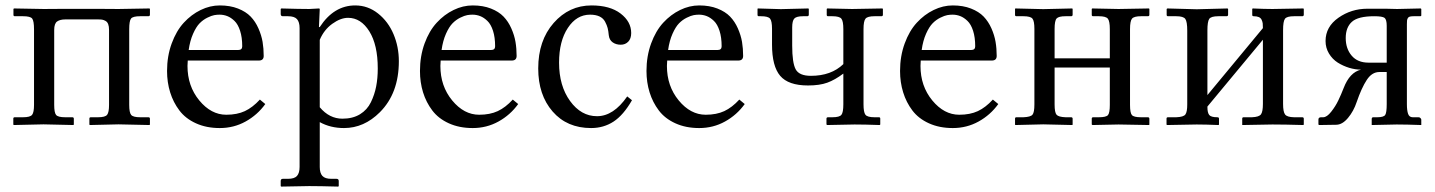

<svg xmlns="http://www.w3.org/2000/svg" viewBox="-20 -462 5315 711"><path d="M106 -352.5Q106 -384.8 99.1 -393.3Q92.3 -401.9 65.4 -401.9H35.2Q29.8 -401.9 29.8 -406.7V-428.7L31.7 -430.7L142.1 -428.7L216.8 -429.2H343.3L418.9 -428.7L533.7 -430.7L535.2 -428.7V-407.7Q535.2 -401.9 529.3 -401.9H499Q472.2 -401.9 465.3 -393.3Q458.5 -384.8 458.5 -353.5V-73.7Q458.5 -44.9 465.8 -36.4Q473.1 -27.8 499 -27.8H529.3Q535.2 -27.8 535.2 -22.5V-1L533.7 1L418.9 -1.5L312.5 1L311 -1V-22.9Q311 -27.8 316.4 -27.8H343.3Q369.6 -27.8 376.7 -36.9Q383.8 -45.9 383.8 -73.7V-351.1Q383.8 -364.3 380.6 -372.6Q377.4 -380.9 370.8 -384.5Q364.3 -388.2 358.4 -389.2Q352.5 -390.1 343.3 -390.1H221.7Q202.6 -390.1 191.7 -382.6Q180.7 -375 180.7 -351.1V-73.7Q180.7 -44.9 187.7 -36.4Q194.8 -27.8 221.2 -27.8H247.6Q253.4 -27.8 253.4 -22.5V-1L252 1L141.1 -1.5L30.8 1L29.3 -1V-22.9Q29.3 -27.8 34.7 -27.8H65.4Q91.8 -27.8 98.9 -36.9Q106 -45.9 106 -73.7Z M678.7 -276.9H862.3Q877 -276.9 877 -290.5Q877 -323.7 869.1 -347.9Q861.3 -372.1 848.4 -384.5Q835.4 -397 821.8 -402.3Q808.1 -407.7 793 -407.7Q783.7 -407.7 773.7 -406Q763.7 -404.3 747.8 -396.5Q731.9 -388.7 719.2 -375.7Q706.5 -362.8 695.1 -337.2Q683.6 -311.5 678.7 -276.9ZM942.4 -93.3 962.4 -76.7Q933.1 -36.1 889.4 -12Q845.7 12.2 793.9 12.2Q744.1 12.2 705.6 -5.4Q667 -22.9 644.3 -53Q621.6 -83 610.1 -120.1Q598.6 -157.2 598.6 -199.2Q598.6 -253.9 615.7 -300.8Q632.8 -347.7 660.6 -377.9Q688.5 -408.2 723.1 -425Q757.8 -441.9 793.9 -441.9Q832 -441.9 861.3 -430.4Q890.6 -418.9 908.2 -400.6Q925.8 -382.3 937 -356.9Q948.2 -331.5 952.4 -306.9Q956.5 -282.2 956.5 -254.9Q956.5 -237.8 938.5 -237.8H675.3Q674.3 -227.1 674.3 -217.8Q674.3 -143.1 718 -90.1Q761.7 -37.1 817.9 -37.1Q857.9 -37.1 886.7 -50.5Q915.5 -64 942.4 -93.3Z M1164.1 -314.5V-64.9Q1199.7 -22.5 1248 -22.5Q1286.1 -22.5 1313 -38.8Q1339.8 -55.2 1353.5 -83.5Q1367.2 -111.8 1373 -142.1Q1378.9 -172.4 1378.9 -208.5Q1378.9 -295.9 1347.7 -345.9Q1316.4 -396 1269 -396Q1241.2 -396 1210.4 -373.8Q1179.7 -351.6 1164.1 -314.5ZM1164.1 -428.7 1161.1 -361.8H1164.1Q1216.3 -441.9 1295.4 -441.9Q1342.3 -441.9 1379.9 -412.1Q1417.5 -382.3 1437.3 -335.4Q1457 -288.6 1457 -235.4Q1457 -116.7 1386.7 -46.4Q1328.1 12.2 1253.9 12.2Q1203.6 12.2 1164.1 -9.8V156.2Q1164.1 178.7 1173.8 189.5Q1183.6 200.2 1207 200.2H1226.1Q1234.4 200.2 1234.4 208.5V227.1L1232.4 229Q1164.1 227.1 1125 227.1L1021.5 229L1019.5 227.1V208.5Q1019.5 200.2 1027.3 200.2H1046.4Q1070.3 200.2 1079.8 189.5Q1089.4 178.7 1089.4 156.2V-357.9Q1089.4 -380.4 1079.8 -391.1Q1070.3 -401.9 1046.4 -401.9H1027.3Q1019.5 -401.9 1019.5 -410.2V-428.7L1021.5 -430.7Q1089.4 -428.7 1125 -428.7L1162.1 -430.7Z M1615.2 -276.9H1798.8Q1813.5 -276.9 1813.5 -290.5Q1813.5 -323.7 1805.7 -347.9Q1797.9 -372.1 1784.9 -384.5Q1772 -397 1758.3 -402.3Q1744.6 -407.7 1729.5 -407.7Q1720.2 -407.7 1710.2 -406Q1700.2 -404.3 1684.3 -396.5Q1668.5 -388.7 1655.8 -375.7Q1643.1 -362.8 1631.6 -337.2Q1620.1 -311.5 1615.2 -276.9ZM1878.9 -93.3 1898.9 -76.7Q1869.6 -36.1 1825.9 -12Q1782.2 12.2 1730.5 12.2Q1680.7 12.2 1642.1 -5.4Q1603.5 -22.9 1580.8 -53Q1558.1 -83 1546.6 -120.1Q1535.2 -157.2 1535.2 -199.2Q1535.2 -253.9 1552.2 -300.8Q1569.3 -347.7 1597.2 -377.9Q1625 -408.2 1659.7 -425Q1694.3 -441.9 1730.5 -441.9Q1768.6 -441.9 1797.9 -430.4Q1827.1 -418.9 1844.7 -400.6Q1862.3 -382.3 1873.5 -356.9Q1884.8 -331.5 1888.9 -306.9Q1893.1 -282.2 1893.1 -254.9Q1893.1 -237.8 1875 -237.8H1611.8Q1610.8 -227.1 1610.8 -217.8Q1610.8 -143.1 1654.5 -90.1Q1698.2 -37.1 1754.4 -37.1Q1794.4 -37.1 1823.2 -50.5Q1852.1 -64 1878.9 -93.3Z M2320.3 -90.8Q2288.6 -35.6 2252 -11.7Q2215.3 12.2 2168.9 12.2Q2079.6 12.2 2026.4 -49.1Q1973.1 -110.4 1973.1 -208.5Q1973.1 -312 2030.3 -377Q2087.4 -441.9 2170.4 -441.9Q2238.8 -441.9 2278.1 -411.9Q2317.4 -381.8 2317.4 -339.8Q2317.4 -318.8 2306.4 -307.6Q2295.4 -296.4 2278.8 -296.4Q2261.2 -296.4 2248.8 -305.2Q2236.3 -314 2234.4 -331.5Q2232.9 -347.7 2230.2 -358.2Q2227.5 -368.7 2220.7 -381.6Q2213.9 -394.5 2200 -401.1Q2186 -407.7 2165 -407.7Q2115.2 -407.7 2082.8 -358.6Q2050.3 -309.6 2050.3 -230Q2050.3 -144 2091.1 -87.9Q2131.8 -31.7 2190.9 -31.7Q2252 -31.7 2302.7 -105Z M2454.1 -276.9H2637.7Q2652.3 -276.9 2652.3 -290.5Q2652.3 -323.7 2644.5 -347.9Q2636.7 -372.1 2623.8 -384.5Q2610.8 -397 2597.2 -402.3Q2583.5 -407.7 2568.4 -407.7Q2559.1 -407.7 2549.1 -406Q2539.1 -404.3 2523.2 -396.5Q2507.3 -388.7 2494.6 -375.7Q2481.9 -362.8 2470.5 -337.2Q2459 -311.5 2454.1 -276.9ZM2717.8 -93.3 2737.8 -76.7Q2708.5 -36.1 2664.8 -12Q2621.1 12.2 2569.3 12.2Q2519.5 12.2 2481 -5.4Q2442.4 -22.9 2419.7 -53Q2397 -83 2385.5 -120.1Q2374 -157.2 2374 -199.2Q2374 -253.9 2391.1 -300.8Q2408.2 -347.7 2436 -377.9Q2463.9 -408.2 2498.5 -425Q2533.2 -441.9 2569.3 -441.9Q2607.4 -441.9 2636.7 -430.4Q2666 -418.9 2683.6 -400.6Q2701.2 -382.3 2712.4 -356.9Q2723.6 -331.5 2727.8 -306.9Q2731.9 -282.2 2731.9 -254.9Q2731.9 -237.8 2713.9 -237.8H2450.7Q2449.7 -227.1 2449.7 -217.8Q2449.7 -143.1 2493.4 -90.1Q2537.1 -37.1 2593.3 -37.1Q2633.3 -37.1 2662.1 -50.5Q2690.9 -64 2717.8 -93.3Z M3103 -354Q3103 -383.8 3095.7 -392.8Q3088.4 -401.9 3062.5 -401.9H3046.9Q3041.5 -401.9 3041.5 -406.7V-428.7L3043 -430.7L3135.3 -428.7L3248 -430.7L3249.5 -428.7V-407.2Q3249.5 -401.9 3243.7 -401.9H3218.3Q3192.9 -401.9 3185.3 -393.1Q3177.7 -384.3 3177.7 -354V-75.7Q3177.7 -46.4 3184.8 -37.1Q3191.9 -27.8 3218.3 -27.8H3234.9Q3239.7 -27.8 3239.7 -22.9V-1L3237.8 1Q3181.6 -1 3144.5 -1L3042.5 1L3040.5 -1.5V-22.5Q3040.5 -27.8 3046.4 -27.8H3062.5Q3088.9 -27.8 3095.9 -36.9Q3103 -45.9 3103 -75.7V-189.5Q3071.8 -166 3043.5 -155.8Q3015.1 -145.5 2972.2 -145.5Q2899.4 -145.5 2869.1 -181.2Q2838.9 -216.8 2838.9 -296.9V-355Q2838.9 -384.3 2831.5 -393.1Q2824.2 -401.9 2798.3 -401.9H2790.5Q2785.2 -401.9 2785.2 -406.7V-428.7L2786.1 -430.7L2871.6 -428.2L2973.6 -430.7L2975.1 -428.7V-407.7Q2975.1 -401.9 2969.2 -401.9H2954.1Q2929.2 -401.9 2921.4 -393.3Q2913.6 -384.8 2913.6 -360.4V-293Q2913.6 -229.5 2926.5 -205.3Q2939.5 -181.2 2982.9 -181.2Q3058.1 -181.2 3103 -224.6Z M3393.1 -276.9H3576.7Q3591.3 -276.9 3591.3 -290.5Q3591.3 -323.7 3583.5 -347.9Q3575.7 -372.1 3562.7 -384.5Q3549.8 -397 3536.1 -402.3Q3522.5 -407.7 3507.3 -407.7Q3498 -407.7 3488 -406Q3478 -404.3 3462.2 -396.5Q3446.3 -388.7 3433.6 -375.7Q3420.9 -362.8 3409.4 -337.2Q3397.9 -311.5 3393.1 -276.9ZM3656.7 -93.3 3676.8 -76.7Q3647.5 -36.1 3603.8 -12Q3560.1 12.2 3508.3 12.2Q3458.5 12.2 3419.9 -5.4Q3381.3 -22.9 3358.6 -53Q3335.9 -83 3324.5 -120.1Q3313 -157.2 3313 -199.2Q3313 -253.9 3330.1 -300.8Q3347.2 -347.7 3375 -377.9Q3402.8 -408.2 3437.5 -425Q3472.2 -441.9 3508.3 -441.9Q3546.4 -441.9 3575.7 -430.4Q3605 -418.9 3622.6 -400.6Q3640.1 -382.3 3651.4 -356.9Q3662.6 -331.5 3666.7 -306.9Q3670.9 -282.2 3670.9 -254.9Q3670.9 -237.8 3652.8 -237.8H3389.6Q3388.7 -227.1 3388.7 -217.8Q3388.7 -143.1 3432.4 -90.1Q3476.1 -37.1 3532.2 -37.1Q3572.3 -37.1 3601.1 -50.5Q3629.9 -64 3656.7 -93.3Z M3810.5 -355Q3810.5 -384.3 3803.2 -393.1Q3795.9 -401.9 3770 -401.9H3744.1Q3738.8 -401.9 3738.8 -406.7V-428.7L3739.7 -430.7L3843.3 -428.2L3950.7 -430.7L3952.1 -428.7V-407.7Q3952.1 -401.9 3946.3 -401.9H3925.8Q3900.4 -401.9 3892.8 -393.6Q3885.3 -385.3 3885.3 -355V-246.1H4089.8V-354Q4089.8 -383.8 4082.5 -392.8Q4075.2 -401.9 4049.3 -401.9H4028.3Q4022.9 -401.9 4022.9 -406.7V-428.7L4024.4 -430.7L4122.1 -428.7L4234.9 -430.7L4236.3 -428.7V-407.2Q4236.3 -401.9 4230.5 -401.9H4205.1Q4179.7 -401.9 4172.1 -393.1Q4164.6 -384.3 4164.6 -354V-73.7Q4164.6 -43.9 4171.6 -35.9Q4178.7 -27.8 4205.1 -27.8H4230.5Q4236.3 -27.8 4236.3 -22V-1L4235.4 1L4122.1 -1L4025.4 1L4022.9 -1V-22.5Q4022.9 -27.8 4028.3 -27.8H4049.3Q4076.2 -27.8 4083 -35.9Q4089.8 -43.9 4089.8 -73.7V-211.9H3885.3V-75.2Q3885.3 -45.4 3892.6 -37.1Q3899.9 -28.8 3925.8 -27.8H3946.3Q3952.1 -27.8 3952.1 -22.5V-1L3951.2 1L3843.3 -1.5L3739.7 1L3738.8 -1V-22.9Q3738.8 -27.8 3744.1 -27.8H3770Q3796.4 -28.8 3803.5 -37.4Q3810.5 -45.9 3810.5 -75.2Z M4411.6 -427.7 4525.9 -430.7 4527.8 -428.7V-407.7Q4527.8 -401.9 4522 -401.9H4491.7Q4464.8 -401.9 4458 -392.1Q4451.2 -382.3 4451.2 -349.6V-109.9L4656.7 -357.9Q4656.7 -369.1 4656 -375.2Q4655.3 -381.3 4652.1 -388.4Q4648.9 -395.5 4641.6 -398.7Q4634.3 -401.9 4622.6 -401.9Q4617.2 -401.9 4617.2 -406.7V-428.7L4618.7 -430.7Q4663.1 -428.7 4691.9 -428.7L4806.6 -430.7L4808.1 -428.7V-407.7Q4808.1 -401.9 4802.2 -401.9H4772Q4745.1 -401.9 4738.3 -392.3Q4731.4 -382.8 4731.4 -350.1V-77.1Q4731.4 -47.9 4738.8 -38.1Q4746.1 -28.3 4772 -27.8H4802.2Q4808.1 -27.8 4808.1 -22.5V-1L4806.6 1Q4736.8 -1 4691.9 -1L4580.1 1V-1V-22.9Q4580.1 -27.8 4585.4 -27.8H4616.2Q4642.6 -28.8 4649.7 -38.8Q4656.7 -48.8 4656.7 -77.1V-314.9L4451.2 -67.4V-65.4Q4451.2 -44.4 4458 -36.1Q4464.8 -27.8 4488.3 -27.8Q4494.1 -27.8 4494.1 -22.5V-1L4492.7 1Q4443.4 -1 4411.6 -1L4301.3 1L4299.8 -1V-22.9Q4299.8 -27.8 4305.2 -27.8H4335.9Q4362.8 -28.8 4369.6 -38.1Q4376.5 -47.4 4376.5 -75.2V-348.6Q4376.5 -381.8 4369.4 -391.8Q4362.3 -401.9 4335.9 -401.9H4305.7Q4300.3 -401.9 4300.3 -406.7V-428.7L4302.7 -430.7Z M5115.2 -230V-366.2Q5115.2 -389.6 5107.2 -395.8Q5099.1 -401.9 5069.3 -401.9Q5008.8 -401.9 4986.1 -381.1Q4963.4 -360.4 4963.4 -321.3Q4963.4 -281.7 4985.4 -255.9Q5007.3 -230 5047.9 -230ZM4955.6 -135.7Q4978 -194.3 5020 -204.1Q4998.5 -204.1 4976.1 -210.9Q4953.6 -217.8 4933.8 -230.2Q4914.1 -242.7 4901.4 -263.7Q4888.7 -284.7 4888.7 -310.1Q4888.7 -362.8 4936.3 -396.2Q4983.9 -429.7 5043.5 -429.7H5111.8L5153.8 -428.7L5241.2 -430.7L5243.2 -428.7V-405.3Q5243.2 -401.9 5239.7 -401.9H5214.8Q5205.6 -401.9 5200.4 -400.4Q5195.3 -398.9 5193.1 -394.5Q5190.9 -390.1 5190.4 -386Q5189.9 -381.8 5189.9 -372.1V-76.2Q5189.9 -53.2 5194.3 -40.5Q5198.7 -27.8 5211.4 -27.8H5232.9Q5237.8 -27.8 5240.5 -24.4Q5243.2 -21 5243.2 -19V1Q5188 -1 5152.3 -1L5059.6 1V-21Q5059.6 -27.8 5065.4 -27.8H5080.1Q5104 -27.8 5109.6 -36.4Q5115.2 -44.9 5115.2 -76.2V-195.3H5087.9Q5060.5 -195.3 5041.3 -166Q5022 -136.7 5003.9 -84Q4992.7 -50.3 4971.9 -25.4Q4951.2 -0.5 4928.7 0L4864.7 1L4862.3 -1V-19.5Q4862.3 -27.8 4872.6 -27.8H4879.9Q4893.6 -27.8 4909.7 -48.3Q4925.8 -68.8 4936 -90.3Q4946.3 -111.8 4955.6 -135.7Z"/></svg>

Font: Libertinage
Style: b
Weight: 400
Designer: OSP
Foundry: OSP
Version: Version 1.0; 2008; OFL relea